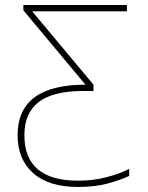

<svg xmlns="http://www.w3.org/2000/svg" viewBox="-20 -734 590 764"><path d="M291 10Q355 10 405.5 -3Q456 -16 494 -34V-62Q455 -42 402.5 -28.5Q350 -15 291 -15Q77 -15 77 -196Q77 -284 134 -328Q191 -372 313 -372H352V-397L108 -689H485V-714H73V-693L320 -397Q50 -397 50 -196Q50 -100 112 -45Q174 10 291 10Z"/></svg>

Font: Noto Sans UI Thin
Style: Regular
Weight: 250
Designer: Monotype Design Team
Foundry: Monotype Imaging Inc.
Version: Version 1.901